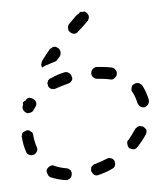

<svg xmlns="http://www.w3.org/2000/svg" viewBox="-20 -294 276 324"><path d="M98 7Q101 5 101 0Q101 -2 101 -3Q100 -5 99 -7Q97 -8 96 -9Q94 -10 92 -10Q81 -11 72 -14Q71 -15 69 -15Q67 -15 65 -14Q63 -13 62 -12Q60 -10 59 -8Q58 -4 60 -1Q61 3 65 5Q77 9 91 10Q95 10 98 7ZM172 -11Q174 -13 174 -15Q175 -17 174 -19Q174 -21 173 -23Q171 -26 167 -27Q163 -28 160 -26Q150 -21 140 -17Q138 -17 137 -15Q135 -14 134 -12Q134 -11 134 -9Q133 -7 134 -5Q136 -1 139 1Q143 3 147 1Q159 -3 169 -9Q171 -10 172 -11ZM29 -33Q33 -31 37 -33Q38 -33 40 -35Q41 -36 42 -38Q43 -40 43 -42Q43 -44 42 -46Q38 -55 36 -66Q36 -70 32 -72Q29 -75 25 -74Q23 -73 21 -72Q19 -71 18 -70Q17 -68 17 -66Q16 -64 17 -62Q19 -49 24 -38Q25 -34 29 -33ZM227 -75Q225 -78 222 -80Q220 -81 218 -81Q216 -82 214 -81Q212 -80 211 -79Q209 -78 208 -76Q203 -67 197 -58Q195 -57 195 -55Q194 -53 195 -51Q195 -49 196 -47Q197 -45 198 -44Q202 -42 206 -42Q210 -43 212 -46Q220 -56 226 -67Q228 -71 227 -75ZM29 -129Q33 -129 36 -127Q40 -125 41 -121Q42 -117 40 -114Q38 -111 37 -109Q36 -107 35 -106Q33 -104 31 -104Q29 -103 27 -103Q25 -103 24 -104Q20 -106 19 -109Q17 -113 19 -117Q18 -119 19 -121Q19 -121 19 -121Q19 -121 19 -122Q19 -122 20 -122Q21 -124 23 -124Q25 -128 29 -129ZM213 -154Q209 -154 206 -152Q202 -150 202 -145Q201 -141 204 -138Q209 -130 212 -120Q213 -118 214 -117Q215 -115 217 -114Q219 -113 220 -113Q222 -113 224 -113Q228 -115 230 -118Q232 -122 231 -126Q227 -139 220 -150Q217 -153 213 -154ZM63 -160Q61 -159 61 -157Q60 -155 60 -153Q61 -151 61 -149Q63 -145 67 -144Q71 -143 75 -145Q84 -149 95 -153Q99 -154 101 -158Q103 -161 101 -165Q100 -169 96 -171Q93 -173 89 -172Q76 -168 66 -162Q64 -162 63 -160ZM144 -181Q140 -181 137 -178Q134 -175 134 -171Q134 -166 137 -164Q140 -161 144 -161Q148 -161 152 -161Q159 -161 166 -160Q170 -159 173 -162Q176 -164 177 -168Q178 -173 175 -176Q173 -179 169 -180Q161 -181 152 -181Q148 -181 144 -181ZM50 -187Q50 -189 51 -191Q57 -201 64 -211Q65 -212 67 -213Q69 -215 71 -215Q73 -215 74 -215Q76 -214 78 -213Q81 -211 82 -207Q83 -203 81 -199Q78 -195 75 -191Q65 -187 56 -183Q53 -181 51 -180Q51 -181 50 -182Q50 -183 50 -183Q49 -185 50 -187ZM97 -254Q94 -250 95 -246Q95 -242 98 -240Q101 -237 106 -237Q110 -238 112 -241Q118 -247 123 -253Q126 -256 127 -258Q129 -259 129 -261Q130 -263 130 -265Q130 -267 129 -269Q128 -270 127 -272Q125 -273 124 -274Q122 -275 120 -274Q118 -274 116 -274Q114 -273 113 -271Q111 -270 108 -267Q103 -261 97 -254Z"/></svg>

Font: FRB American Cursive Dashed Light
Style: Italic
Weight: 300
Italic angle: -25°
Version: Version 2.0;Modular Font Editor K font №1